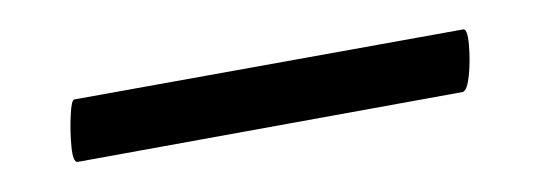

<svg xmlns="http://www.w3.org/2000/svg" viewBox="-20 -274 363 129"><path d="M32 -165.2Q29 -165.2 28 -175.4Q27 -185.7 27.5 -196.4Q28 -207.2 30 -207.2L291 -254.2Q294 -255.2 295 -244.4Q296 -233.7 295 -223.5Q294 -213.3 291 -212.2Z"/></svg>

Font: Cormorant Light
Style: Regular
Weight: 300
Designer: Christian Thalmann (Catharsis Fonts)
Foundry: Catharsis Fonts
Version: Version 4.000